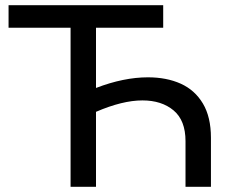

<svg xmlns="http://www.w3.org/2000/svg" viewBox="-20 -720 882 740"><path d="M793 0H695V-176Q695 -256 649 -294.5Q603 -333 529 -333Q452 -333 350 -289V0H252V-613H13V-700H609V-613H350V-381Q457 -422 550 -422Q622 -422 676.5 -397.5Q731 -373 762 -321Q793 -269 793 -189Z"/></svg>

Font: Argentum Novus
Style: Regular
Weight: 400
Designer: Julieta Ulanovsky
Foundry: Julieta Ulanovsky
Version: Version 7.20;July 27, 2021;FontCreator 13.0.0.2683 64-bit